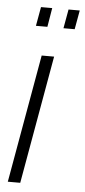

<svg xmlns="http://www.w3.org/2000/svg" viewBox="-53 -754 347 785"><g transform="rotate(5 121.0 -361.5)"><path d="M10 0 103 -526H154L61 0ZM69 -645 83 -723H129L116 -645ZM182 -645 196 -723H242L228 -645Z"/></g></svg>

Font: Archivo ExtraCondensed ExtraLight
Style: Italic
Weight: 250
Width: 2
Italic angle: -10°
Designer: Hector Gatti
Foundry: Omnibus-Type
Version: Version 2.001